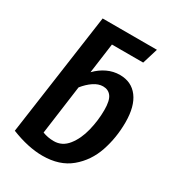

<svg xmlns="http://www.w3.org/2000/svg" viewBox="-181 -850 892 974"><g transform="rotate(30 265.0 -363.0)"><path d="M497 -342Q497 -252 469.5 -171Q442 -90 379 -37.5Q316 15 216 15Q132 15 32 -25L133 -741H451L423 -650H240L216 -474Q245 -504 280 -520.5Q315 -537 353 -537Q421 -537 459 -486.5Q497 -436 497 -342ZM373 -343Q373 -398 356 -421Q339 -444 308 -444Q281 -444 253.5 -425.5Q226 -407 202 -377L163 -90Q194 -78 229 -78Q278 -78 310.5 -119Q343 -160 358 -221Q373 -282 373 -343Z"/></g></svg>

Font: Fira Sans Condensed Medium
Style: Italic
Weight: 500
Width: 3
Italic angle: -8°
Designer: bBox Type GmbH & Carrois Corporate GbR & Edenspiekermann AG
Foundry: bBox Type GmbH & Carrois Corporate GbR & Edenspiekermann AG
Version: Version 4.301